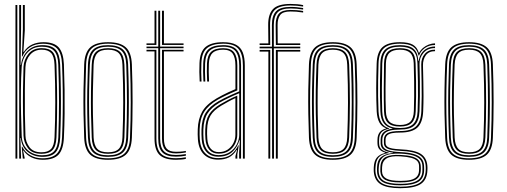

<svg xmlns="http://www.w3.org/2000/svg" viewBox="-20 -826 2640 1000"><path d="M60.5 0V-800H70.2V0ZM80 0V-800H89.8V-683.5L87.2 -488H89.5Q94.5 -532.5 123.9 -561.6Q153.2 -590.8 201.5 -590.8Q249.8 -590.5 270.5 -566.4Q291.2 -542.2 293.2 -490.2Q296 -419.8 296.9 -357.4Q297.8 -295 297 -234.9Q296.2 -174.8 293.5 -110.2Q291.2 -57.8 270.5 -33.5Q249.8 -9.2 201 -9.2Q156.5 -9.2 124.8 -34.6Q93 -60 88.5 -106.8H86.2L89.8 0ZM198.8 -17.2Q242.5 -17.2 262.1 -38.9Q281.8 -60.5 283.8 -110.2Q287.2 -203.2 287.4 -294.2Q287.5 -385.2 283.5 -489.8Q281.8 -540.2 261.4 -561.5Q241 -582.8 197.8 -582.8Q164 -582.8 141.2 -567.4Q118.5 -552 106.6 -528Q94.8 -504 93 -478Q89.5 -422.2 88.9 -358.9Q88.2 -295.5 89.6 -233.2Q91 -171 93 -118.2Q94.2 -85.5 108.9 -63Q123.5 -40.5 147.1 -28.9Q170.8 -17.2 198.8 -17.2ZM196 -25Q147 -25 125.4 -54.6Q103.8 -84.2 102.5 -119.2Q100.8 -171.2 99.9 -234Q99 -296.8 99.8 -360.4Q100.5 -424 102.5 -477.5Q104.2 -515.8 128.4 -545.5Q152.5 -575.2 197.2 -575.2Q236.5 -575.2 254.4 -555.2Q272.2 -535.2 274 -489.2Q276.2 -424.2 277.1 -361.8Q278 -299.2 277.2 -237Q276.5 -174.8 274 -110.2Q272 -63.8 253.6 -44.4Q235.2 -25 196 -25ZM195.8 -32.8Q229.5 -32.8 245.9 -50.1Q262.2 -67.5 264 -110.5Q267.8 -200.8 267.9 -292.4Q268 -384 264 -489Q262.5 -532.5 246.1 -549.9Q229.8 -567.2 197 -567.2Q160 -567.2 137.1 -541.1Q114.2 -515 112.5 -476.5Q110.2 -421.2 109.5 -357.9Q108.8 -294.5 109.6 -232.4Q110.5 -170.2 112.5 -118.8Q113.5 -87.2 133.1 -60Q152.8 -32.8 195.8 -32.8ZM203 6.2Q169 6.2 143 -6.9Q117 -20 102.8 -41.5H100.2L108.2 -4.8L108.5 0H98.8L93.2 -62H95.8Q110.5 -33.2 138 -17.4Q165.5 -1.5 201 -1.5Q253 -1.5 276.9 -26.5Q300.8 -51.5 303.2 -110.2Q305.8 -171.5 306.6 -232.8Q307.5 -294 306.8 -357.9Q306 -421.8 303.2 -490.2Q300.8 -549 277 -573.6Q253.2 -598.2 203.2 -598.2Q164.2 -598.2 136.6 -580.4Q109 -562.5 96.5 -531.8H94.2L99.2 -673.2V-800H109.2V-667.5L101.8 -556H104.2Q121.2 -582.5 147.9 -594.4Q174.5 -606.2 206.2 -606.2Q262.2 -606.2 286.2 -578.6Q310.2 -551 312.8 -491Q315.5 -420 316.4 -357.4Q317.2 -294.8 316.5 -234.5Q315.8 -174.2 312.8 -109.5Q310.2 -48.8 285.4 -21.2Q260.5 6.2 203 6.2Z M542.8 6.2Q479 6.2 450.1 -20.4Q421.2 -47 418.5 -108.2Q416 -172.5 415 -233.2Q414 -294 414.9 -357Q415.8 -420 418.5 -490.8Q421.2 -553.8 450.8 -580Q480.2 -606.2 542.8 -606.2Q605 -606.2 634.6 -580.1Q664.2 -554 666.8 -490.8Q670.8 -386.8 670.6 -294.1Q670.5 -201.5 666.8 -108.2Q664.2 -45.8 634.8 -19.8Q605.2 6.2 542.8 6.2ZM542.8 -1.5Q600.8 -1.5 627.8 -26.1Q654.8 -50.8 657 -108.8Q660.8 -200 660.9 -292.1Q661 -384.2 657 -490.5Q654.8 -549 627.8 -573.8Q600.8 -598.5 542.8 -598.5Q484.2 -598.5 457.5 -573.6Q430.8 -548.8 428.5 -490.5Q425.8 -419.8 424.8 -356.9Q423.8 -294 424.8 -233.5Q425.8 -173 428.5 -108.8Q430.8 -51.2 457.5 -26.4Q484.2 -1.5 542.8 -1.5ZM542.8 -9.2Q488.5 -9.2 464.5 -32.8Q440.5 -56.2 438.2 -109Q435.5 -174 434.5 -234.1Q433.5 -294.2 434.5 -356.6Q435.5 -419 438.2 -490Q440.5 -544 464.9 -567.4Q489.2 -590.8 542.8 -590.8Q594.2 -590.8 619.8 -568.4Q645.2 -546 647.2 -490Q650 -419.5 650.8 -355.1Q651.5 -290.8 650.6 -229.9Q649.8 -169 647.2 -109.2Q645.2 -55 620.4 -32.1Q595.5 -9.2 542.8 -9.2ZM542.8 -17.2Q591.5 -17.2 613.5 -38.8Q635.5 -60.2 637.5 -109.8Q641.2 -204.2 641.4 -293.8Q641.5 -383.2 637.5 -489.5Q635.5 -541 612.6 -561.9Q589.8 -582.8 542.8 -582.8Q494 -582.8 472.1 -561.1Q450.2 -539.5 448 -489.5Q445.2 -420 444.2 -358.1Q443.2 -296.2 444.2 -235.6Q445.2 -175 448 -109.5Q450.2 -59.8 472.4 -38.5Q494.5 -17.2 542.8 -17.2ZM542.8 -25Q499.2 -25 479.4 -44.8Q459.5 -64.5 457.8 -109.8Q455.2 -171 454.1 -230.1Q453 -289.2 453.9 -352.6Q454.8 -416 457.8 -489.5Q459.5 -535.8 479.6 -555.4Q499.8 -575 542.8 -575Q586.2 -575 606 -555.1Q625.8 -535.2 627.8 -489Q631.8 -382 631.6 -292.8Q631.5 -203.5 627.8 -110Q625.8 -64.2 605.9 -44.6Q586 -25 542.8 -25ZM542.8 -32.8Q581 -32.8 598.6 -50.8Q616.2 -68.8 617.8 -110.2Q621.5 -202.5 621.8 -290.9Q622 -379.2 617.8 -488.8Q616.2 -531.8 598.2 -549.5Q580.2 -567.2 542.8 -567.2Q504.2 -567.2 486.9 -549Q469.5 -530.8 467.5 -489.2Q464.8 -415.2 463.9 -352.2Q463 -289.2 464 -230.5Q465 -171.8 467.5 -110Q469.5 -69.5 486.5 -51.1Q503.5 -32.8 542.8 -32.8Z M896.8 -10.2Q847.2 -10.2 825.8 -32.2Q804.2 -54.2 804.2 -104.8V-574.8H743V-583.2H804.2V-770H814V-583.2H936V-574.8H814V-104.8Q814 -58.8 833.2 -38.8Q852.5 -18.8 896.8 -18.8Q908.8 -18.8 921.5 -20Q934.2 -21.2 948 -23.5V-15Q936.2 -12.8 923 -11.5Q909.8 -10.2 896.8 -10.2ZM896.8 6.2Q836.8 6.2 810.8 -19.5Q784.8 -45.2 784.8 -104.8V-558.2H743V-566.5H794.5V-104.8Q794.5 -49.5 818.1 -25.8Q841.8 -2 896.8 -2Q909.8 -2 923.1 -3.2Q936.5 -4.5 948 -7V1.5Q927.5 6.2 896.8 6.2ZM896.8 -27Q857.8 -27 840.8 -45.1Q823.8 -63.2 823.8 -104.8V-566.5H936V-558.2H833.8V-104.8Q833.8 -67.5 848.4 -51.5Q863 -35.5 896.8 -35.5Q905.5 -35.5 919 -36.2Q932.5 -37 948 -40V-31.8Q934 -29.5 920.9 -28.2Q907.8 -27 896.8 -27ZM743 -591.8V-600H784.8V-770H794.5V-591.8ZM823.8 -591.8V-770H833.8V-600H936V-591.8Z M1245.2 0V-484.8Q1245.2 -543.2 1222.4 -570.9Q1199.5 -598.5 1142.2 -598.5Q1087.5 -598.5 1059.2 -576.2Q1031 -554 1028.8 -497Q1027.8 -474.2 1028 -450Q1028.2 -425.8 1029.5 -401.2H1020Q1018.5 -427 1018.2 -451Q1018 -475 1019 -497.2Q1021.2 -557 1051 -581.6Q1080.8 -606.2 1142.2 -606.2Q1184.5 -606.2 1209.1 -593.1Q1233.8 -580 1244.4 -553Q1255 -526 1255 -484.8V0ZM1118.2 -18Q1153 -18 1176.9 -33.9Q1200.8 -49.8 1213.4 -74.4Q1226 -99 1226 -124.5V-340.5Q1196 -328.2 1168.9 -315.1Q1141.8 -302 1122.5 -290.8Q1080 -265.5 1060.5 -234.4Q1041 -203.2 1039.2 -151.8Q1038.8 -136.5 1039 -125.9Q1039.2 -115.2 1040.2 -100.5Q1043.2 -60.8 1063.8 -39.4Q1084.2 -18 1118.2 -18ZM1119 -25.8Q1088.2 -25.8 1070.5 -45.8Q1052.8 -65.8 1050 -101.8Q1048.8 -117 1048.8 -127.2Q1048.8 -137.5 1049 -151Q1050.5 -200.8 1068.9 -230Q1087.2 -259.2 1127.2 -283Q1148 -295.2 1170.4 -306.9Q1192.8 -318.5 1215.8 -328V-124.2Q1215.8 -100.8 1204.9 -78Q1194 -55.2 1172.5 -40.5Q1151 -25.8 1119 -25.8ZM1119.2 -33.8Q1146 -33.8 1165.4 -46.6Q1184.8 -59.5 1195.4 -80.1Q1206 -100.8 1206 -124V-315Q1186.2 -306 1168.6 -296.2Q1151 -286.5 1131.8 -275.2Q1093 -252 1076.5 -224.2Q1060 -196.5 1058.8 -150.5Q1058.5 -138.8 1058.5 -128Q1058.5 -117.2 1059.8 -102Q1062 -69.8 1077.5 -51.8Q1093 -33.8 1119.2 -33.8ZM1116 5.5Q1069.8 5.5 1042.2 -21.5Q1014.8 -48.5 1010.8 -99.2Q1009.8 -113.8 1009.6 -125.9Q1009.5 -138 1010 -153.2Q1011.5 -205.2 1032.6 -243.6Q1053.8 -282 1108.8 -314Q1122.2 -321.8 1137.2 -329.6Q1152.2 -337.5 1169.4 -345.5Q1186.5 -353.5 1206.2 -361.8V-484.8Q1206.2 -526.2 1191.9 -546.8Q1177.5 -567.2 1142.2 -567.2Q1104.8 -567.2 1087 -550Q1069.2 -532.8 1067.8 -494.8Q1067 -475.2 1067.2 -451.1Q1067.5 -427 1068.8 -401.2H1059Q1057.5 -428 1057.4 -452.2Q1057.2 -476.5 1058 -495Q1059.8 -537.8 1079.9 -556.4Q1100 -575 1142.2 -575Q1183.2 -575 1199.6 -552.4Q1216 -529.8 1216 -484.8V-355.2Q1186.5 -343 1159.1 -330Q1131.8 -317 1113.2 -306.2Q1065.8 -278.8 1043.5 -243.4Q1021.2 -208 1019.8 -153Q1019.5 -138 1019.5 -126.2Q1019.5 -114.5 1020.5 -99.8Q1024.2 -53 1049.2 -27.8Q1074.2 -2.5 1116.8 -2.5Q1159.2 -2.5 1183.2 -21Q1207.2 -39.5 1221 -69.2H1223.5L1216 -20.8V0H1206.2V-13L1214.8 -44.8H1212.5Q1195.5 -18 1172.1 -6.2Q1148.8 5.5 1116 5.5ZM1225.5 0V-33L1229.2 -95.8H1227Q1216.2 -58 1189.2 -34Q1162.2 -10 1117.5 -10Q1078.8 -10 1056.1 -33.9Q1033.5 -57.8 1030.5 -100.2Q1029.5 -115.5 1029.4 -126.6Q1029.2 -137.8 1029.5 -152.2Q1031 -205.8 1051.5 -238.9Q1072 -272 1118.2 -298.8Q1131.2 -306.2 1148 -314.6Q1164.8 -323 1184.5 -332Q1204.2 -341 1226 -350V-484.8Q1226 -534 1207.5 -558.4Q1189 -582.8 1142.2 -582.8Q1094.5 -582.8 1072.4 -562.4Q1050.2 -542 1048.2 -495.2Q1047.5 -478 1047.6 -453.1Q1047.8 -428.2 1049.2 -401.2H1039.5Q1038 -427.5 1037.9 -452.4Q1037.8 -477.2 1038.5 -495.5Q1040.5 -546.2 1064.8 -568.5Q1089 -590.8 1142.2 -590.8Q1193.8 -590.8 1214.6 -564.9Q1235.5 -539 1235.5 -484.8V0Z M1397.2 0 1396.5 -574.2H1332.2V-583H1396.5L1396.2 -695.5Q1396 -744 1417.6 -767Q1439.2 -790 1493.5 -790Q1511 -790 1526.1 -788.5Q1541.2 -787 1558.8 -784.2V-776.2Q1540.8 -779.2 1525.9 -780.6Q1511 -782 1493.5 -782Q1444.5 -782 1425.2 -760.8Q1406 -739.5 1406 -695.5L1406.2 -583H1543.8V-574.2H1406.2L1407 0ZM1377.8 0V-557.2H1332.2V-565.8H1387.5V0ZM1416.8 0V-565.8H1543.8V-557.2H1426.8V0ZM1332.2 -591.5V-600H1377.8L1376.8 -695.5Q1376.2 -750.8 1401.4 -778.1Q1426.5 -805.5 1493.5 -805.5Q1512.2 -805.5 1527.6 -804.1Q1543 -802.8 1558.8 -799.5V-791.8Q1542 -794.8 1526.6 -796.1Q1511.2 -797.5 1493.5 -797.5Q1433.8 -797.5 1410 -772.8Q1386.2 -748 1386.5 -695.5L1387.5 -591.5ZM1416.8 -591.5 1415.8 -695.5Q1415.5 -735.2 1432.5 -754.8Q1449.5 -774.2 1493.5 -774.2Q1508 -774.2 1523.2 -773.2Q1538.5 -772.2 1558.8 -768.8V-760.8Q1538.2 -764 1522.8 -765.1Q1507.2 -766.2 1493.5 -766.2Q1453.2 -766.2 1439.4 -747.9Q1425.5 -729.5 1425.8 -695.5L1426.5 -600H1543.8V-591.5Z M1713.5 6.2Q1649.8 6.2 1620.9 -20.4Q1592 -47 1589.2 -108.2Q1586.8 -172.5 1585.8 -233.2Q1584.8 -294 1585.6 -357Q1586.5 -420 1589.2 -490.8Q1592 -553.8 1621.5 -580Q1651 -606.2 1713.5 -606.2Q1775.8 -606.2 1805.4 -580.1Q1835 -554 1837.5 -490.8Q1841.5 -386.8 1841.4 -294.1Q1841.2 -201.5 1837.5 -108.2Q1835 -45.8 1805.5 -19.8Q1776 6.2 1713.5 6.2ZM1713.5 -1.5Q1771.5 -1.5 1798.5 -26.1Q1825.5 -50.8 1827.8 -108.8Q1831.5 -200 1831.6 -292.1Q1831.8 -384.2 1827.8 -490.5Q1825.5 -549 1798.5 -573.8Q1771.5 -598.5 1713.5 -598.5Q1655 -598.5 1628.2 -573.6Q1601.5 -548.8 1599.2 -490.5Q1596.5 -419.8 1595.5 -356.9Q1594.5 -294 1595.5 -233.5Q1596.5 -173 1599.2 -108.8Q1601.5 -51.2 1628.2 -26.4Q1655 -1.5 1713.5 -1.5ZM1713.5 -9.2Q1659.2 -9.2 1635.2 -32.8Q1611.2 -56.2 1609 -109Q1606.2 -174 1605.2 -234.1Q1604.2 -294.2 1605.2 -356.6Q1606.2 -419 1609 -490Q1611.2 -544 1635.6 -567.4Q1660 -590.8 1713.5 -590.8Q1765 -590.8 1790.5 -568.4Q1816 -546 1818 -490Q1820.8 -419.5 1821.5 -355.1Q1822.2 -290.8 1821.4 -229.9Q1820.5 -169 1818 -109.2Q1816 -55 1791.1 -32.1Q1766.2 -9.2 1713.5 -9.2ZM1713.5 -17.2Q1762.2 -17.2 1784.2 -38.8Q1806.2 -60.2 1808.2 -109.8Q1812 -204.2 1812.1 -293.8Q1812.2 -383.2 1808.2 -489.5Q1806.2 -541 1783.4 -561.9Q1760.5 -582.8 1713.5 -582.8Q1664.8 -582.8 1642.9 -561.1Q1621 -539.5 1618.8 -489.5Q1616 -420 1615 -358.1Q1614 -296.2 1615 -235.6Q1616 -175 1618.8 -109.5Q1621 -59.8 1643.1 -38.5Q1665.2 -17.2 1713.5 -17.2ZM1713.5 -25Q1670 -25 1650.1 -44.8Q1630.2 -64.5 1628.5 -109.8Q1626 -171 1624.9 -230.1Q1623.8 -289.2 1624.6 -352.6Q1625.5 -416 1628.5 -489.5Q1630.2 -535.8 1650.4 -555.4Q1670.5 -575 1713.5 -575Q1757 -575 1776.8 -555.1Q1796.5 -535.2 1798.5 -489Q1802.5 -382 1802.4 -292.8Q1802.2 -203.5 1798.5 -110Q1796.5 -64.2 1776.6 -44.6Q1756.8 -25 1713.5 -25ZM1713.5 -32.8Q1751.8 -32.8 1769.4 -50.8Q1787 -68.8 1788.5 -110.2Q1792.2 -202.5 1792.5 -290.9Q1792.8 -379.2 1788.5 -488.8Q1787 -531.8 1769 -549.5Q1751 -567.2 1713.5 -567.2Q1675 -567.2 1657.6 -549Q1640.2 -530.8 1638.2 -489.2Q1635.5 -415.2 1634.6 -352.2Q1633.8 -289.2 1634.8 -230.5Q1635.8 -171.8 1638.2 -110Q1640.2 -69.5 1657.2 -51.1Q1674.2 -32.8 1713.5 -32.8Z M2065 154.2Q1995.8 154.2 1963 133.9Q1930.2 113.5 1926.8 67.8Q1926.5 62.2 1926.5 57.2Q1926.5 52.2 1926.8 45.2Q1928.2 12.8 1942.2 -4.6Q1956.2 -22 1985.2 -29.2V-31.5Q1965.2 -37.8 1955.9 -48.6Q1946.5 -59.5 1946 -79Q1945.8 -84.2 1945.8 -88.9Q1945.8 -93.5 1946 -98.5Q1946.2 -121.5 1956.9 -136.1Q1967.5 -150.8 1989.8 -156.2V-158.5Q1968.5 -166 1956.2 -187.5Q1944 -209 1942 -245.5Q1940.8 -275.8 1940 -305.5Q1939.2 -335.2 1939.4 -365.6Q1939.5 -396 1940.1 -428.1Q1940.8 -460.2 1941.8 -495Q1943.8 -554.5 1972.1 -580.4Q2000.5 -606.2 2063.2 -606.2Q2107.5 -606.2 2130.2 -593.2Q2153 -580.2 2161 -551.2H2163.5Q2170.5 -565.5 2183.5 -576.5Q2196.5 -587.5 2212.9 -593.8Q2229.2 -600 2245.8 -600V-591.5Q2214.5 -591.8 2192.2 -575.4Q2170 -559 2162.8 -536.8H2160Q2152.8 -569.5 2130.4 -584Q2108 -598.5 2063.2 -598.5Q2005.5 -598.5 1979.2 -574.6Q1953 -550.8 1951.5 -495.2Q1950 -448.5 1949.4 -407.1Q1948.8 -365.8 1949.2 -326.4Q1949.8 -287 1951.5 -245.8Q1953.5 -207.2 1967.5 -185.8Q1981.5 -164.2 2006.8 -158V-155.8Q1978.5 -150 1966.6 -136.5Q1954.8 -123 1954.5 -98.5Q1954.2 -93.2 1954.2 -88.9Q1954.2 -84.5 1954.5 -78.8Q1955 -59.2 1966.4 -48.4Q1977.8 -37.5 2004.5 -31.5V-28.8Q1968 -24 1952.6 -6.5Q1937.2 11 1935.8 45.2Q1935.2 52.5 1935.1 56.9Q1935 61.2 1935.5 67.8Q1938.8 109.5 1968.8 128Q1998.8 146.5 2065 146.5Q2134.2 146.5 2164.8 126.9Q2195.2 107.2 2197.2 62Q2197.8 55.2 2197.6 49.6Q2197.5 44 2197 36.8Q2194.2 -1.5 2163.8 -19.6Q2133.2 -37.8 2066 -40.2Q2035.2 -41.8 2016.4 -46Q1997.5 -50.2 1988.9 -58.2Q1980.2 -66.2 1979.8 -78.8Q1979.5 -84 1979.5 -89Q1979.5 -94 1979.5 -98.5Q1980.2 -123.2 1999.6 -133.4Q2019 -143.5 2063.2 -143.5Q2121.8 -143.5 2147.1 -168.1Q2172.5 -192.8 2174.5 -246.8Q2176.2 -288.5 2176.4 -324.2Q2176.5 -360 2175.8 -399Q2175 -438 2174 -489Q2173.5 -523 2192.6 -545.4Q2211.8 -567.8 2245.8 -567.5V-559.5Q2213.2 -559.5 2197.8 -537.8Q2182.2 -516 2183 -484.8Q2184 -438.5 2184.9 -400.2Q2185.8 -362 2185.8 -325.2Q2185.8 -288.5 2184 -246Q2181.5 -187.2 2153.8 -161.4Q2126 -135.5 2063.2 -135.5Q2038.2 -135.5 2021.8 -132.4Q2005.2 -129.2 1996.9 -121.2Q1988.5 -113.2 1988 -98.2Q1988 -94.2 1988 -89.5Q1988 -84.8 1988.2 -80Q1988.8 -69 1997.1 -62.4Q2005.5 -55.8 2022.8 -52.6Q2040 -49.5 2066.2 -48.2Q2138 -45.2 2170.1 -25.5Q2202.2 -5.8 2205.8 37Q2206.2 44 2206.4 49.9Q2206.5 55.8 2206 62Q2204 111 2171.2 132.6Q2138.5 154.2 2065 154.2ZM2065 131.5Q2104.2 131.5 2129.6 124.5Q2155 117.5 2167.4 102.4Q2179.8 87.2 2180 62.8Q2180.2 55.5 2180.2 49.9Q2180.2 44.2 2179.8 36.8Q2179 17 2167.1 3.8Q2155.2 -9.5 2130.5 -16.8Q2105.8 -24 2066.2 -25.8Q2007.2 -28.5 1981.1 -11.6Q1955 5.2 1952.8 45.5Q1952.2 52.2 1952.1 57Q1952 61.8 1952.5 68.2Q1954.5 102.2 1981.1 116.9Q2007.8 131.5 2065 131.5ZM2065 124Q2010 124 1986.4 110.6Q1962.8 97.2 1961 67.8Q1960.8 62.2 1960.9 57.5Q1961 52.8 1961.2 45.2Q1962.5 5.5 1988.5 -8Q2014.5 -21.5 2066 -19Q2102.8 -17.5 2125.5 -11Q2148.2 -4.5 2159.1 7.2Q2170 19 2171.2 36.8Q2172 45 2171.9 50.5Q2171.8 56 2171.5 62.2Q2170 95.2 2145.2 109.6Q2120.5 124 2065 124ZM2065 116.2Q2099 116.2 2120.1 110.8Q2141.2 105.2 2151.5 93.2Q2161.8 81.2 2162.5 62Q2162.8 55.8 2162.8 49.8Q2162.8 43.8 2162.5 36.8Q2161.8 21.5 2152.1 11.6Q2142.5 1.8 2121.4 -3.9Q2100.2 -9.5 2064.8 -11.8Q2015.8 -15 1993.4 -0.9Q1971 13.2 1970 45.2Q1969.8 52 1969.8 57.1Q1969.8 62.2 1969.8 67.8Q1970.5 92.2 1992.6 104.2Q2014.8 116.2 2065 116.2ZM2065 139.2Q2003 139.2 1974.4 122.6Q1945.8 106 1943.8 67.8Q1943.5 61.8 1943.5 57.1Q1943.5 52.5 1943.8 45.2Q1944.8 9.8 1964.2 -7.4Q1983.8 -24.5 2026 -29V-31.2Q1993 -35.5 1978.1 -46.5Q1963.2 -57.5 1962.5 -78.8Q1962.5 -84.5 1962.5 -89Q1962.5 -93.5 1962.5 -98.5Q1962.8 -124.2 1978.5 -138.1Q1994.2 -152 2023.8 -155.8V-157.5Q1995 -162.8 1978.9 -184.2Q1962.8 -205.8 1961.2 -246Q1959.5 -285.5 1959 -325Q1958.5 -364.5 1959.1 -406.4Q1959.8 -448.2 1961 -495Q1962.5 -546.5 1986.9 -568.6Q2011.2 -590.8 2063.2 -590.8Q2111.5 -590.8 2133.8 -571.6Q2156 -552.5 2158.5 -509.5H2161Q2164.2 -531.8 2175.2 -548.4Q2186.2 -565 2204.2 -574.2Q2222.2 -583.5 2245.8 -584V-575.5Q2207.8 -575.8 2186 -550.8Q2164.2 -525.8 2165 -492.5Q2166.2 -442.5 2166.8 -401.9Q2167.2 -361.2 2166.8 -323.9Q2166.2 -286.5 2164.8 -246.2Q2162.8 -196 2139.2 -173.5Q2115.8 -151 2063 -151.2Q2032 -151.2 2011.9 -146.1Q1991.8 -141 1981.8 -129.6Q1971.8 -118.2 1971.2 -99Q1971 -93.8 1971.1 -88.9Q1971.2 -84 1971.2 -79Q1972.2 -55.5 1994.8 -45.6Q2017.2 -35.8 2065.8 -33.8Q2106 -32 2132.9 -24.4Q2159.8 -16.8 2173.6 -1.9Q2187.5 13 2188.5 36.8Q2189 43.5 2189 49.5Q2189 55.5 2189 62Q2188 103.8 2158.2 121.5Q2128.5 139.2 2065 139.2ZM2063.2 -159.2Q2111 -159.2 2132.1 -180.1Q2153.2 -201 2155 -246.5Q2156.8 -287.2 2157 -324.6Q2157.2 -362 2156.6 -403.1Q2156 -444.2 2154.2 -496.5Q2152.8 -544.2 2130.4 -563.5Q2108 -582.8 2063.2 -582.8Q2013.2 -582.8 1992.5 -561.5Q1971.8 -540.2 1970.8 -494.8Q1969.2 -424.5 1969 -366.4Q1968.8 -308.2 1970.8 -245.2Q1972.2 -200 1994.1 -179.6Q2016 -159.2 2063.2 -159.2ZM2063.2 -167Q2020.2 -167 2000.9 -185.9Q1981.5 -204.8 1980.2 -245.8Q1978.5 -306.8 1978.8 -365.9Q1979 -425 1980.2 -494.8Q1981.2 -537.8 2000.6 -556.4Q2020 -575 2063.2 -575Q2105 -575 2124.1 -556.5Q2143.2 -538 2144.5 -497Q2146.2 -444.2 2146.9 -402.9Q2147.5 -361.5 2147.1 -324.4Q2146.8 -287.2 2145.2 -247Q2144 -206.8 2125.2 -186.9Q2106.5 -167 2063.2 -167ZM2063.2 -175Q2100 -175 2117.1 -192.2Q2134.2 -209.5 2135.5 -247.5Q2136.8 -286.5 2137.1 -323.6Q2137.5 -360.8 2136.9 -402.6Q2136.2 -444.5 2134.8 -497.2Q2133.5 -534.8 2115.9 -551Q2098.2 -567.2 2063.2 -567.2Q2025.8 -567.2 2008.2 -550.5Q1990.8 -533.8 1989.8 -494.5Q1988.5 -426.5 1988 -367Q1987.5 -307.5 1989.8 -245.8Q1991.2 -208.8 2008.5 -191.9Q2025.8 -175 2063.2 -175Z M2423 6.2Q2359.2 6.2 2330.4 -20.4Q2301.5 -47 2298.8 -108.2Q2296.2 -172.5 2295.2 -233.2Q2294.2 -294 2295.1 -357Q2296 -420 2298.8 -490.8Q2301.5 -553.8 2331 -580Q2360.5 -606.2 2423 -606.2Q2485.2 -606.2 2514.9 -580.1Q2544.5 -554 2547 -490.8Q2551 -386.8 2550.9 -294.1Q2550.8 -201.5 2547 -108.2Q2544.5 -45.8 2515 -19.8Q2485.5 6.2 2423 6.2ZM2423 -1.5Q2481 -1.5 2508 -26.1Q2535 -50.8 2537.2 -108.8Q2541 -200 2541.1 -292.1Q2541.2 -384.2 2537.2 -490.5Q2535 -549 2508 -573.8Q2481 -598.5 2423 -598.5Q2364.5 -598.5 2337.8 -573.6Q2311 -548.8 2308.8 -490.5Q2306 -419.8 2305 -356.9Q2304 -294 2305 -233.5Q2306 -173 2308.8 -108.8Q2311 -51.2 2337.8 -26.4Q2364.5 -1.5 2423 -1.5ZM2423 -9.2Q2368.8 -9.2 2344.8 -32.8Q2320.8 -56.2 2318.5 -109Q2315.8 -174 2314.8 -234.1Q2313.8 -294.2 2314.8 -356.6Q2315.8 -419 2318.5 -490Q2320.8 -544 2345.1 -567.4Q2369.5 -590.8 2423 -590.8Q2474.5 -590.8 2500 -568.4Q2525.5 -546 2527.5 -490Q2530.2 -419.5 2531 -355.1Q2531.8 -290.8 2530.9 -229.9Q2530 -169 2527.5 -109.2Q2525.5 -55 2500.6 -32.1Q2475.8 -9.2 2423 -9.2ZM2423 -17.2Q2471.8 -17.2 2493.8 -38.8Q2515.8 -60.2 2517.8 -109.8Q2521.5 -204.2 2521.6 -293.8Q2521.8 -383.2 2517.8 -489.5Q2515.8 -541 2492.9 -561.9Q2470 -582.8 2423 -582.8Q2374.2 -582.8 2352.4 -561.1Q2330.5 -539.5 2328.2 -489.5Q2325.5 -420 2324.5 -358.1Q2323.5 -296.2 2324.5 -235.6Q2325.5 -175 2328.2 -109.5Q2330.5 -59.8 2352.6 -38.5Q2374.8 -17.2 2423 -17.2ZM2423 -25Q2379.5 -25 2359.6 -44.8Q2339.8 -64.5 2338 -109.8Q2335.5 -171 2334.4 -230.1Q2333.2 -289.2 2334.1 -352.6Q2335 -416 2338 -489.5Q2339.8 -535.8 2359.9 -555.4Q2380 -575 2423 -575Q2466.5 -575 2486.2 -555.1Q2506 -535.2 2508 -489Q2512 -382 2511.9 -292.8Q2511.8 -203.5 2508 -110Q2506 -64.2 2486.1 -44.6Q2466.2 -25 2423 -25ZM2423 -32.8Q2461.2 -32.8 2478.9 -50.8Q2496.5 -68.8 2498 -110.2Q2501.8 -202.5 2502 -290.9Q2502.2 -379.2 2498 -488.8Q2496.5 -531.8 2478.5 -549.5Q2460.5 -567.2 2423 -567.2Q2384.5 -567.2 2367.1 -549Q2349.8 -530.8 2347.8 -489.2Q2345 -415.2 2344.1 -352.2Q2343.2 -289.2 2344.2 -230.5Q2345.2 -171.8 2347.8 -110Q2349.8 -69.5 2366.8 -51.1Q2383.8 -32.8 2423 -32.8Z"/></svg>

Font: Big Shoulders Inline Text ExtraLight
Style: Regular
Weight: 250
Version: Version 2.002